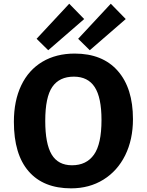

<svg xmlns="http://www.w3.org/2000/svg" viewBox="-20 -1007 795 1040"><path d="M700.2 -361.8Q700.2 -251 658.2 -166Q616.2 -81.1 540 -33.9Q463.9 13.2 365.2 13.2Q215.3 13.2 135.3 -78.9Q55.2 -170.9 55.2 -347.2Q55.2 -460.9 95 -544.4Q134.8 -627.9 209.5 -672.4Q284.2 -716.8 384.8 -716.8Q535.2 -716.8 617.7 -623.3Q700.2 -529.8 700.2 -361.8ZM225.1 -352.1Q225.1 -228 260 -169.9Q294.9 -111.8 370.1 -111.8Q448.2 -111.8 489 -169.4Q529.8 -227.1 529.8 -356.9Q529.8 -479 492.9 -535.4Q456.1 -591.8 379.9 -591.8Q301.8 -591.8 263.4 -536.4Q225.1 -481 225.1 -352.1ZM355 -986.8 436 -903.8 241.2 -734.9 178.2 -796.9ZM580.1 -986.8 661.1 -903.8 466.3 -734.9 403.3 -796.9Z"/></svg>

Font: Kadwa
Style: Bold
Weight: 700
Designer: Sol Matas
Foundry: Sol Matas
Version: Version 1.001;PS 001.000;hotconv 1.0.70;makeotf.lib2.5.58329